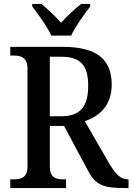

<svg xmlns="http://www.w3.org/2000/svg" viewBox="-20 -951 670 971"><path d="M239 -771H340C360 -816 407 -880 436 -918V-931H390C358 -905 317 -868 289 -836C261 -868 221 -905 189 -931H143V-918C172 -880 220 -816 239 -771ZM32 0H314V-44H301C262 -44 232 -52 232 -110V-314H304L424 -90C463 -15 501 0 611 0H630V-44H627C589 -44 564 -71 532 -125L409 -338C478 -362 545 -413 545 -523C545 -651 469 -714 298 -714H32V-670H49C86 -670 119 -661 119 -603V-110C119 -52 87 -44 49 -44H32ZM289 -363H232V-664H290C387 -664 426 -620 426 -519C426 -416 390 -363 289 -363Z"/></svg>

Font: Noto Serif Hebrew SemiCondensed Medium
Style: Regular
Weight: 500
Width: 4
Designer: Monotype Design Team
Foundry: Monotype Imaging Inc.
Version: Version 2.004